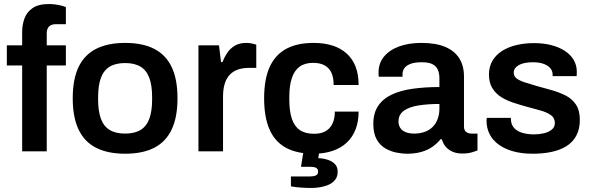

<svg xmlns="http://www.w3.org/2000/svg" viewBox="-20 -751 2936 953"><path d="M90 0V-426H14V-526H90V-593Q90 -628 101.5 -659.5Q113 -691 142 -711Q171 -731 223 -731Q238 -731 253.5 -729Q269 -727 283 -723.5Q297 -720 307 -716V-631H257Q235 -631 223.5 -619.5Q212 -608 212 -586V-526H307V-426H212V0Z M601 12Q515 12 457 -17.5Q399 -47 370 -108Q341 -169 341 -263Q341 -358 370 -418.5Q399 -479 457 -508.5Q515 -538 601 -538Q688 -538 745.5 -508.5Q803 -479 832 -418.5Q861 -358 861 -263Q861 -169 832 -108Q803 -47 745.5 -17.5Q688 12 601 12ZM601 -88Q649 -88 678.5 -106.5Q708 -125 721.5 -162.5Q735 -200 735 -256V-270Q735 -326 721.5 -363.5Q708 -401 678.5 -419.5Q649 -438 601 -438Q553 -438 523.5 -419.5Q494 -401 480.5 -363.5Q467 -326 467 -270V-256Q467 -200 480.5 -162.5Q494 -125 523.5 -106.5Q553 -88 601 -88Z M965 0V-526H1067L1077 -443H1084Q1094 -468 1108.5 -489.5Q1123 -511 1146 -524.5Q1169 -538 1202 -538Q1218 -538 1231.5 -535Q1245 -532 1252 -529V-414H1215Q1184 -414 1160 -405.5Q1136 -397 1119.5 -379Q1103 -361 1095 -334Q1087 -307 1087 -271V0Z M1536 12Q1454 12 1399.5 -17.5Q1345 -47 1318 -108Q1291 -169 1291 -263Q1291 -358 1318.5 -418.5Q1346 -479 1400.5 -508.5Q1455 -538 1536 -538Q1589 -538 1630 -525Q1671 -512 1700.5 -485.5Q1730 -459 1745 -420Q1760 -381 1760 -329H1636Q1636 -366 1625 -390Q1614 -414 1591.5 -426.5Q1569 -439 1534 -439Q1493 -439 1467 -420Q1441 -401 1428.5 -363.5Q1416 -326 1416 -269V-256Q1416 -200 1428.5 -162Q1441 -124 1468 -105.5Q1495 -87 1539 -87Q1573 -87 1595.5 -99.5Q1618 -112 1630 -137Q1642 -162 1642 -197H1760Q1760 -148 1745 -109Q1730 -70 1701 -43Q1672 -16 1630.5 -2Q1589 12 1536 12ZM1525 182Q1500 182 1473 180Q1446 178 1424 174V125H1516Q1536 125 1547.5 120Q1559 115 1559 101Q1559 89 1550.5 83Q1542 77 1518 77H1474L1488 -11H1566L1560 34Q1586 35 1608 42.5Q1630 50 1643 64Q1656 78 1656 101Q1656 126 1643 142Q1630 158 1610 166.5Q1590 175 1567.5 178.5Q1545 182 1525 182Z M1999 12Q1977 12 1948.5 6.5Q1920 1 1893.5 -14Q1867 -29 1850 -58.5Q1833 -88 1833 -136Q1833 -190 1857 -225.5Q1881 -261 1924.5 -281.5Q1968 -302 2028.5 -310.5Q2089 -319 2161 -319V-362Q2161 -385 2154 -403Q2147 -421 2128.5 -431.5Q2110 -442 2073 -442Q2036 -442 2015 -433Q1994 -424 1986 -411Q1978 -398 1978 -384V-370H1860Q1859 -375 1859 -380Q1859 -385 1859 -392Q1859 -437 1886 -470Q1913 -503 1961 -520.5Q2009 -538 2072 -538Q2144 -538 2190.5 -518Q2237 -498 2260 -461Q2283 -424 2283 -371V-123Q2283 -104 2294 -96Q2305 -88 2318 -88H2350V-4Q2340 0 2321 5.5Q2302 11 2274 11Q2248 11 2227.5 2.5Q2207 -6 2193 -22Q2179 -38 2173 -60H2167Q2150 -39 2126.5 -22.5Q2103 -6 2071.5 3Q2040 12 1999 12ZM2036 -88Q2066 -88 2089.5 -97Q2113 -106 2128.5 -122Q2144 -138 2152.5 -161Q2161 -184 2161 -211V-235Q2106 -235 2059.5 -228Q2013 -221 1985.5 -202Q1958 -183 1958 -148Q1958 -130 1966.5 -116.5Q1975 -103 1992.5 -95.5Q2010 -88 2036 -88Z M2625 12Q2568 12 2525 -0.5Q2482 -13 2453 -35Q2424 -57 2409.5 -86.5Q2395 -116 2395 -151Q2395 -156 2395.5 -160Q2396 -164 2396 -166H2516Q2516 -164 2516 -162Q2516 -160 2516 -158Q2517 -131 2533 -114.5Q2549 -98 2575 -91Q2601 -84 2630 -84Q2656 -84 2679.5 -89.5Q2703 -95 2718.5 -107.5Q2734 -120 2734 -140Q2734 -166 2714 -180Q2694 -194 2661.5 -203Q2629 -212 2592 -222Q2559 -231 2526 -242Q2493 -253 2466.5 -270Q2440 -287 2423.5 -314Q2407 -341 2407 -381Q2407 -420 2424 -449Q2441 -478 2471 -497.5Q2501 -517 2542 -527Q2583 -537 2631 -537Q2678 -537 2716.5 -527Q2755 -517 2783.5 -498.5Q2812 -480 2827.5 -453.5Q2843 -427 2843 -395Q2843 -388 2842.5 -381Q2842 -374 2842 -373H2723V-380Q2723 -399 2711.5 -412.5Q2700 -426 2678.5 -434Q2657 -442 2625 -442Q2601 -442 2583 -438Q2565 -434 2553.5 -427Q2542 -420 2536 -411Q2530 -402 2530 -391Q2530 -372 2545 -361Q2560 -350 2585.5 -342Q2611 -334 2641 -325Q2677 -315 2715 -304.5Q2753 -294 2785.5 -278Q2818 -262 2838 -233Q2858 -204 2858 -156Q2858 -110 2840.5 -77.5Q2823 -45 2791.5 -25.5Q2760 -6 2717.5 3Q2675 12 2625 12Z"/></svg>

Font: Archivo SemiBold SemiBold
Style: Regular
Weight: 600
Version: Version 2.001